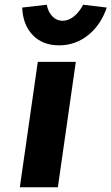

<svg xmlns="http://www.w3.org/2000/svg" viewBox="-20 -793 472 813"><path d="M64 0 140 -531H301L225 0ZM230 -601Q161 -601 119 -644Q77 -687 74 -761L178 -773Q184 -742 202 -723.5Q220 -705 245 -705Q270 -705 293 -723.5Q316 -742 332 -773L432 -761Q407 -687 353 -644Q299 -601 230 -601Z"/></svg>

Font: Lexend
Style: Bold Italic
Weight: 700
Italic angle: -8.13011°
Designer: Bonnie Shaver-Troup, Thomas Jockin
Foundry: Lexend
Version: Version 1.007